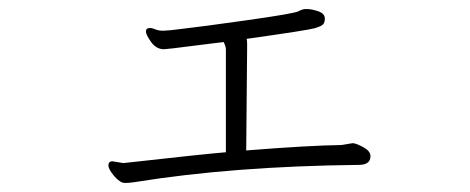

<svg xmlns="http://www.w3.org/2000/svg" viewBox="-20 -408 1040 425"><path d="M253 -47Q431 -67 480 -71V-299Q480 -305 475 -315L363 -301L343 -299Q326 -299 314.5 -315Q303 -331 303 -338.5Q303 -346 312 -346Q317 -346 324 -343Q331 -340 341 -340Q351 -340 382 -344Q426 -349 528.5 -363.5Q631 -378 640.5 -383Q650 -388 656 -388H659Q670 -388 684.5 -383Q699 -378 699 -367V-366Q699 -359 695.5 -354.5Q692 -350 676.5 -345.5Q661 -341 526 -322Q527 -319 527 -312V-299L525 -75Q663 -86 736 -87L760 -91H762Q770 -90 784.5 -82Q799 -74 800 -64V-62Q800 -43 774 -43Q496 -40 279 -5Q267 -3 256.5 -3Q246 -3 233 -18Q220 -33 220 -42Q220 -51 229 -51Z"/></svg>

Font: LXGW WenKai Lite Light
Style: Regular
Weight: 300
Designer: LXGW / Fontworks Inc.
Foundry: LXGW / Fontworks Inc.
Version: Version 1.511; March 25, 2025